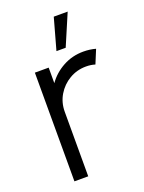

<svg xmlns="http://www.w3.org/2000/svg" viewBox="-135 -765 623 830"><g transform="rotate(-20 177.0 -350.0)"><path d="M60 0V-500H123.5V-428.5Q150.5 -467 193.5 -490.5Q236.5 -514 287.5 -514Q317.5 -514 344 -506.5L318 -443.5Q299 -449.5 276.5 -449.5Q234.5 -449.5 199.8 -429Q165 -408.5 144.2 -373.8Q123.5 -339 123.5 -297V0ZM179.5 -555.5 219.5 -699.5H283.5L222 -555.5Z"/></g></svg>

Font: Urbanist Light
Style: Regular
Weight: 300
Designer: Corey Hu
Foundry: Corey Hu
Version: Version 1.330; ttfautohint (v1.8.4.7-5d5b)